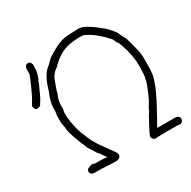

<svg xmlns="http://www.w3.org/2000/svg" viewBox="-155 -851 995 999"><g transform="rotate(-30 342.0 -351.5)"><path d="M443.4 -699.2Q479 -699.2 564.5 -627Q597.7 -593.8 607.4 -576.2Q607.4 -570.3 630.9 -529.3L646.5 -470.7Q658.2 -427.7 658.2 -402.3V-365.2Q658.2 -300.8 650.4 -281.2Q637.2 -233.9 615.2 -193.4Q615.2 -187.5 537.1 -46.9H648.4Q669.9 -43.5 669.9 -25.4Q669.9 -12.2 654.3 -3.9L630.9 -5.9H560.5Q536.1 -5.9 500 -3.9Q482.4 -10.3 482.4 -25.4Q482.4 -34.2 509.8 -84Q534.2 -131.8 544.9 -144.5Q544.9 -152.3 572.3 -195.3Q611.3 -280.8 611.3 -298.8Q617.2 -313.5 617.2 -371.1V-398.4Q609.4 -470.2 584 -531.2Q579.1 -531.2 566.4 -562.5Q507.8 -627 462.9 -648.4Q448.7 -658.2 433.6 -658.2Q350.6 -658.2 310.5 -634.8Q288.6 -624.5 255.9 -595.7Q244.1 -581.5 226.6 -570.3Q204.6 -548.8 195.3 -517.6Q177.7 -471.2 177.7 -462.9Q162.1 -430.7 162.1 -402.3V-377Q158.2 -363.3 158.2 -361.3V-330.1Q168.5 -246.6 189.5 -207Q189.5 -202.6 207 -164.1Q230 -123.5 242.2 -109.4L269.5 -70.3Q294.9 -38.6 294.9 -27.3Q294.9 -8.8 269.5 -3.9H253.9Q184.1 -7.8 175.8 -7.8H134.8Q113.3 -11.2 113.3 -29.3Q113.3 -45.9 144.5 -52.7H150.4Q164.6 -48.8 166 -48.8H189.5Q218.8 -48.8 236.3 -44.9Q214.4 -78.6 201.2 -91.8Q181.6 -126.5 169.9 -140.6Q169.9 -146.5 154.3 -179.7Q123 -258.8 123 -283.2Q123 -293.5 117.2 -318.4V-365.2Q117.2 -367.7 121.1 -386.7V-408.2Q121.1 -441.4 144.5 -496.1Q166 -575.7 205.1 -607.4Q207.5 -607.4 238.3 -638.7Q324.2 -697.3 378.9 -697.3Q415 -699.2 443.4 -699.2ZM123 -675.8Q138.7 -675.8 142.6 -654.3V-644.5Q142.6 -598.1 121.1 -562.5Q121.1 -554.7 111.3 -537.1L87.9 -486.3L66.4 -451.2Q52.2 -445.3 48.8 -445.3Q33.2 -445.3 29.3 -466.8Q29.3 -474.1 48.8 -503.9Q84 -573.7 97.7 -613.3Q101.6 -613.3 101.6 -632.8V-654.3Q105 -675.8 123 -675.8Z"/></g></svg>

Font: CEF Fonts CJK
Style: Regular
Weight: 400
Designer: PartyBoss (派对大魔王)
Version: Release 2.25